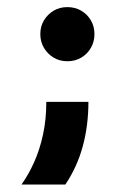

<svg xmlns="http://www.w3.org/2000/svg" viewBox="-20 -428 373 532"><path d="M166.7 -258.3Q145.1 -258.3 128.5 -268.4Q111.8 -278.5 101.7 -295.5Q91.7 -312.5 91.7 -333.3Q91.7 -354.9 101.7 -371.5Q111.8 -388.2 128.5 -398.3Q145.1 -408.3 166.7 -408.3Q188.2 -408.3 205.2 -398.3Q222.2 -388.2 231.9 -371.5Q241.7 -354.9 241.7 -333.3Q241.7 -312.5 231.9 -295.5Q222.2 -278.5 205.2 -268.4Q188.2 -258.3 166.7 -258.3ZM39.6 83.3Q59.7 54.9 75 20.5Q90.3 -13.9 99.3 -55.6Q108.3 -97.2 108.3 -145.8H225Q225 -80.6 209.4 -22.9Q193.8 34.7 161.1 83.3Z"/></svg>

Font: Afacad Flux
Style: Bold
Weight: 700
Designer: Kristian Moeller
Foundry: Dicotype
Version: Version 1.100